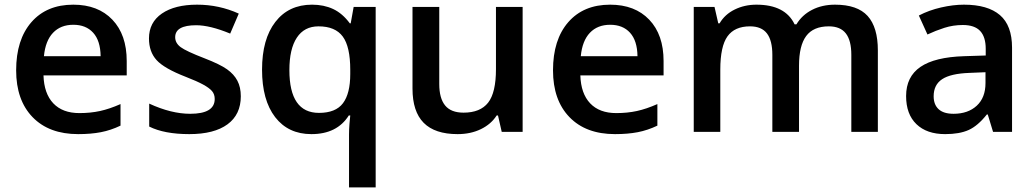

<svg xmlns="http://www.w3.org/2000/svg" viewBox="-20 -570 4473 830"><path d="M317.9 9.8Q191.9 9.8 120.8 -63.7Q49.8 -137.2 49.8 -266.1Q49.8 -398.4 115.7 -474.1Q181.6 -549.8 296.9 -549.8Q403.8 -549.8 465.8 -484.9Q527.8 -419.9 527.8 -306.2V-244.1H168Q170.4 -165.5 210.4 -123.3Q250.5 -81.1 323.2 -81.1Q371.1 -81.1 412.4 -90.1Q453.6 -99.1 501 -120.1V-26.9Q459 -6.8 416 1.5Q373 9.8 317.9 9.8ZM296.9 -462.9Q242.2 -462.9 209.2 -428.2Q176.3 -393.6 169.9 -327.1H415Q414.1 -394 382.8 -428.5Q351.6 -462.9 296.9 -462.9Z M1021 -153.8Q1021 -74.7 963.4 -32.5Q905.8 9.8 798.3 9.8Q690.4 9.8 625 -22.9V-122.1Q720.2 -78.1 802.2 -78.1Q908.2 -78.1 908.2 -142.1Q908.2 -162.6 896.5 -176.3Q884.8 -189.9 857.9 -204.6Q831.1 -219.2 783.2 -237.8Q689.9 -273.9 657 -310.1Q624 -346.2 624 -403.8Q624 -473.1 679.9 -511.5Q735.8 -549.8 832 -549.8Q927.2 -549.8 1012.2 -511.2L975.1 -424.8Q887.7 -460.9 828.1 -460.9Q737.3 -460.9 737.3 -409.2Q737.3 -383.8 761 -366.2Q784.7 -348.6 864.3 -317.9Q931.2 -292 961.4 -270.5Q991.7 -249 1006.3 -220.9Q1021 -192.9 1021 -153.8Z M1358.9 -82Q1431.2 -82 1462.6 -123.8Q1494.1 -165.5 1494.1 -250V-268.1Q1494.1 -368.2 1461.7 -412.1Q1429.2 -456.1 1356.9 -456.1Q1295.4 -456.1 1263.2 -407.2Q1231 -358.4 1231 -267.1Q1231 -82 1358.9 -82ZM1326.2 9.8Q1226.1 9.8 1169.4 -63.7Q1112.8 -137.2 1112.8 -269Q1112.8 -400.9 1170.4 -475.3Q1228 -549.8 1329.1 -549.8Q1379.9 -549.8 1420.2 -531Q1460.4 -512.2 1492.2 -469.2H1496.1L1508.8 -540H1604V240.2H1488.8V11.2Q1488.8 -10.3 1490.7 -34.2Q1492.7 -58.1 1494.1 -70.8H1487.8Q1437 9.8 1326.2 9.8Z M2148.9 0 2132.8 -70.8H2127Q2103 -33.2 2058.8 -11.7Q2014.6 9.8 1958 9.8Q1859.9 9.8 1811.5 -39.1Q1763.2 -87.9 1763.2 -187V-540H1878.9V-207Q1878.9 -145 1904.3 -114Q1929.7 -83 1983.9 -83Q2056.2 -83 2090.1 -126.2Q2124 -169.4 2124 -271V-540H2239.3V0Z M2638.7 9.8Q2512.7 9.8 2441.7 -63.7Q2370.6 -137.2 2370.6 -266.1Q2370.6 -398.4 2436.5 -474.1Q2502.4 -549.8 2617.7 -549.8Q2724.6 -549.8 2786.6 -484.9Q2848.6 -419.9 2848.6 -306.2V-244.1H2488.8Q2491.2 -165.5 2531.2 -123.3Q2571.3 -81.1 2644 -81.1Q2691.9 -81.1 2733.2 -90.1Q2774.4 -99.1 2821.8 -120.1V-26.9Q2779.8 -6.8 2736.8 1.5Q2693.8 9.8 2638.7 9.8ZM2617.7 -462.9Q2563 -462.9 2530 -428.2Q2497.1 -393.6 2490.7 -327.1H2735.8Q2734.9 -394 2703.6 -428.5Q2672.4 -462.9 2617.7 -462.9Z M3434.1 0H3318.8V-333Q3318.8 -395 3295.4 -425.5Q3272 -456.1 3222.2 -456.1Q3155.8 -456.1 3124.8 -412.8Q3093.8 -369.6 3093.8 -269V0H2979V-540H3068.8L3085 -469.2H3090.8Q3113.3 -507.8 3156 -528.8Q3198.7 -549.8 3250 -549.8Q3374.5 -549.8 3415 -464.8H3422.9Q3446.8 -504.9 3490.2 -527.3Q3533.7 -549.8 3589.8 -549.8Q3686.5 -549.8 3730.7 -501Q3774.9 -452.1 3774.9 -352.1V0H3660.2V-333Q3660.2 -395 3636.5 -425.5Q3612.8 -456.1 3563 -456.1Q3496.1 -456.1 3465.1 -414.3Q3434.1 -372.6 3434.1 -286.1Z M4272.9 0 4250 -75.2H4246.1Q4207 -25.9 4167.5 -8.1Q4127.9 9.8 4065.9 9.8Q3986.3 9.8 3941.7 -33.2Q3897 -76.2 3897 -154.8Q3897 -238.3 3959 -280.8Q4021 -323.2 4147.9 -327.1L4241.2 -330.1V-358.9Q4241.2 -410.6 4217 -436.3Q4192.9 -461.9 4142.1 -461.9Q4100.6 -461.9 4062.5 -449.7Q4024.4 -437.5 3989.3 -420.9L3952.1 -502.9Q3996.1 -525.9 4048.3 -537.8Q4100.6 -549.8 4147 -549.8Q4250 -549.8 4302.5 -504.9Q4355 -460 4355 -363.8V0ZM4102.1 -78.1Q4164.6 -78.1 4202.4 -113Q4240.2 -147.9 4240.2 -210.9V-257.8L4170.9 -254.9Q4089.8 -252 4053 -227.8Q4016.1 -203.6 4016.1 -153.8Q4016.1 -117.7 4037.6 -97.9Q4059.1 -78.1 4102.1 -78.1Z"/></svg>

Font: Sahel SemiBold FD
Style: SemiBold-FD
Weight: 600
Foundry: Saber Rastikerdar (saber.rastikerdar@gmail.com)
Version: Version 3.3.0